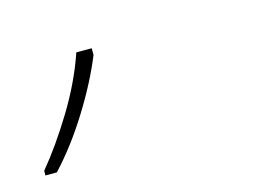

<svg xmlns="http://www.w3.org/2000/svg" viewBox="-160 -773 366 277"><g transform="rotate(-15 22.5 -634.0)"><path d="M-120 -554V-561Q-95 -591 -70 -632Q-45 -673 -31 -714H-8V-704Q-23 -667 -48.5 -626Q-74 -585 -103 -554Z"/></g></svg>

Font: Noto Sans Disp Thin
Style: Italic
Weight: 100
Italic angle: -12°
Designer: Monotype Design Team
Foundry: Monotype Imaging Inc.
Version: Version 2.000;GOOG;noto-source:20170915:90ef993387c0